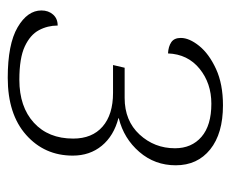

<svg xmlns="http://www.w3.org/2000/svg" viewBox="-70 -516 596 496"><g transform="rotate(90 228.0 -268.0)"><path d="M181 10Q94 10 50.5 -15.5Q7 -41 7 -77Q7 -95 17.5 -107Q28 -119 46 -119Q46 -93 58 -70.5Q70 -48 100 -34Q130 -20 186 -20Q256 -20 297 -57.5Q338 -95 338 -159Q338 -208 307 -235Q276 -262 220 -262H148L155 -292H233Q292 -292 327.5 -330.5Q363 -369 363 -422Q363 -465 333.5 -490.5Q304 -516 248 -516Q195 -516 157.5 -485.5Q120 -455 118 -404Q100 -405 89 -412.5Q78 -420 78 -437Q78 -459 98.5 -484.5Q119 -510 158 -528Q197 -546 252 -546Q325 -546 366 -513Q407 -480 407 -424Q407 -370 372.5 -330Q338 -290 286 -277L285 -276Q331 -264 356.5 -233Q382 -202 382 -158Q382 -85 328.5 -37.5Q275 10 181 10Z"/></g></svg>

Font: Noto Serif ExtraLight
Style: Italic
Weight: 200
Italic angle: -12°
Designer: Monotype Design Team
Foundry: Monotype Imaging Inc.
Version: Version 2.014; ttfautohint (v1.8.4.7-5d5b)